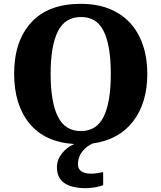

<svg xmlns="http://www.w3.org/2000/svg" viewBox="-20 -745 845 1005"><path d="M388 115Q388 140 406.5 152Q425 164 457 164Q482 164 520 156V224Q505 231 477.5 235.5Q450 240 432 240Q355 240 316.5 213Q278 186 278 130Q278 92 304 58.5Q330 25 369 9Q214 -1 134 -99Q54 -197 54 -359Q54 -529 143 -627Q232 -725 404 -725Q513 -725 591.5 -680Q670 -635 710.5 -552Q751 -469 751 -358Q751 -206 676.5 -109.5Q602 -13 465 6Q433 20 410.5 48.5Q388 77 388 115ZM403 -59Q486 -59 523 -135Q560 -211 560 -358Q560 -505 523.5 -580.5Q487 -656 404 -656Q320 -656 282.5 -580Q245 -504 245 -358Q245 -212 282.5 -135.5Q320 -59 403 -59Z"/></svg>

Font: Noto Serif ExtraBold
Style: Regular
Weight: 800
Designer: Monotype Design Team
Foundry: Monotype Imaging Inc.
Version: Version 1.001